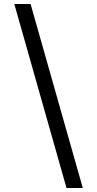

<svg xmlns="http://www.w3.org/2000/svg" viewBox="-20 -812 489 967"><path d="M52 -792H134L397 135H315Z"/></svg>

Font: usinhala05
Style: Book
Weight: 400
Designer: Jelle Bosma - Monotype Design Team
Foundry: Monotype Imaging Inc.
Version: Version 2.003